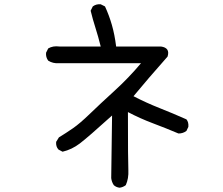

<svg xmlns="http://www.w3.org/2000/svg" viewBox="-20 -788 1040 896"><path d="M538 88Q522 86 511 76Q501 61 499 43L503 -249Q390 -147 352.5 -118.5Q315 -90 272 -80L253 -90Q240 -104 242 -126L255 -147Q288 -167 320.5 -189.5Q353 -212 399.5 -257Q446 -302 513.5 -363.5Q581 -425 638 -493H255Q227 -491 205 -505Q193 -521 195 -542L205 -562Q227 -575 257 -571H450Q438 -619 425.5 -658Q413 -697 403 -738L413 -758Q429 -770 450 -768L470 -758Q489 -717 502 -672Q515 -627 522 -571H731Q775 -565 762 -524Q669 -419 603 -339Q663 -308 725 -283.5Q787 -259 850 -231Q861 -218 859 -196L850 -177Q834 -165 813 -165Q754 -190 694 -212.5Q634 -235 577 -265Q577 -33 579 6Q581 45 567 76Q554 86 538 88Z"/></svg>

Font: Kosefont JP
Style: Regular
Weight: 400
Designer: Nozomi Seto 瀬戸のぞみ
Version: Version 3.00;June 19, 2020